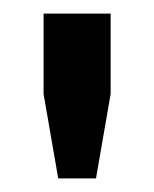

<svg xmlns="http://www.w3.org/2000/svg" viewBox="-20 -820 226 282"><path d="M65.5 -558 44 -682V-800H142.5V-682L121 -558Z"/></svg>

Font: Big Shoulders Medium
Style: Regular
Weight: 500
Designer: Patric King
Foundry: XO Type Co
Version: Version 2.002